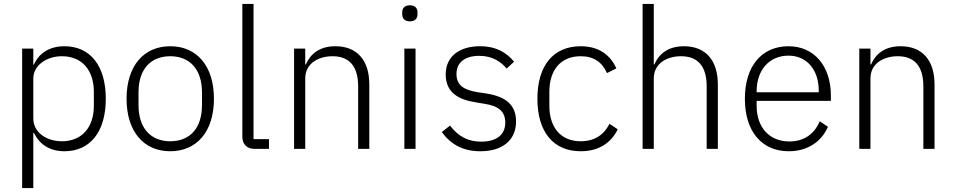

<svg xmlns="http://www.w3.org/2000/svg" viewBox="-20 -760 4876 980"><path d="M93 200H150V-82H153C181 -25 231 12 309 12C440 12 520 -87 520 -256C520 -425 440 -524 309 -524C231 -524 178 -487 153 -430H150V-512H93ZM296 -39C217 -39 150 -84 150 -156V-359C150 -426 217 -473 296 -473C398 -473 459 -402 459 -292V-220C459 -110 398 -39 296 -39Z M849 12C984 12 1072 -88 1072 -256C1072 -424 984 -524 849 -524C714 -524 626 -424 626 -256C626 -88 714 12 849 12ZM849 -39C750 -39 687 -105 687 -224V-288C687 -408 750 -473 849 -473C948 -473 1011 -407 1011 -288V-224C1011 -104 948 -39 849 -39Z M1353 0V-50H1274V-740H1217V-62C1217 -25 1239 0 1280 0Z M1538 0V-360C1538 -436 1605 -473 1677 -473C1762 -473 1808 -423 1808 -319V0H1865V-329C1865 -454 1801 -524 1692 -524C1610 -524 1564 -484 1541 -431H1538V-512H1481V0Z M2072 -651C2099 -651 2111 -666 2111 -687V-697C2111 -718 2099 -733 2072 -733C2045 -733 2033 -718 2033 -697V-687C2033 -666 2045 -651 2072 -651ZM2044 0H2101V-512H2044Z M2432 12C2545 12 2614 -45 2614 -140C2614 -222 2565 -267 2461 -283L2420 -289C2347 -301 2310 -324 2310 -383C2310 -441 2353 -475 2426 -475C2497 -475 2539 -442 2566 -410L2604 -445C2566 -491 2514 -524 2429 -524C2330 -524 2255 -476 2255 -380C2255 -288 2319 -251 2412 -237L2454 -230C2528 -219 2559 -188 2559 -134C2559 -72 2514 -37 2436 -37C2368 -37 2319 -64 2277 -119L2235 -86C2281 -23 2343 12 2432 12Z M2944 12C3038 12 3100 -32 3133 -100L3091 -128C3062 -71 3014 -39 2944 -39C2840 -39 2784 -112 2784 -220V-292C2784 -400 2840 -473 2944 -473C3011 -473 3054 -442 3078 -387L3126 -411C3096 -478 3038 -524 2944 -524C2804 -524 2723 -425 2723 -256C2723 -87 2804 12 2944 12Z M3260 0H3317V-360C3317 -436 3384 -473 3456 -473C3541 -473 3587 -423 3587 -319V0H3644V-329C3644 -454 3580 -524 3471 -524C3389 -524 3343 -484 3320 -431H3317V-740H3260Z M4006 12C4103 12 4174 -38 4206 -113L4164 -141C4136 -74 4082 -38 4009 -38C3904 -38 3842 -113 3842 -220V-245H4221V-272C4221 -422 4136 -524 4005 -524C3869 -524 3782 -424 3782 -256C3782 -88 3869 12 4006 12ZM4005 -476C4097 -476 4159 -405 4159 -297V-289H3842V-294C3842 -402 3906 -476 4005 -476Z M4423 0V-360C4423 -436 4490 -473 4562 -473C4647 -473 4693 -423 4693 -319V0H4750V-329C4750 -454 4686 -524 4577 -524C4495 -524 4449 -484 4426 -431H4423V-512H4366V0Z"/></svg>

Font: IBM Plex Arabic Light
Style: Regular
Weight: 300
Designer: Mike Abbink, Paul van der Laan, Pieter van Rosmalen, Wael Morcos, Khajak Apelian
Foundry: Bold Monday
Version: Version 1.0